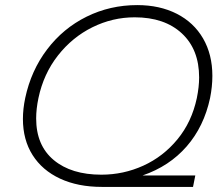

<svg xmlns="http://www.w3.org/2000/svg" viewBox="-20 -734 873 754"><path d="M70 -267Q70 -306 79 -349Q102 -457 165 -540Q228 -623 320 -668.5Q412 -714 519 -714Q607 -714 674 -680Q741 -646 777.5 -583Q814 -520 814 -436Q814 -394 805 -349Q781 -237 713 -159Q645 -81 540 -45H747L738 0H380Q286 0 216 -32.5Q146 -65 108 -125Q70 -185 70 -267ZM753 -349Q762 -393 762 -430Q762 -540 694 -603Q626 -666 509 -666Q422 -666 343 -627Q264 -588 207.5 -516Q151 -444 131 -349Q122 -306 122 -269Q122 -163 191 -105.5Q260 -48 378 -48Q465 -48 543 -83.5Q621 -119 677 -187Q733 -255 753 -349Z"/></svg>

Font: Prompt ExtraLight
Style: Italic
Weight: 275
Italic angle: -12°
Designer: Katatrad Team
Foundry: CadsonDemak
Version: Version 1.000